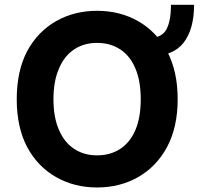

<svg xmlns="http://www.w3.org/2000/svg" viewBox="-20 -783 853 812"><path d="M703.1 -762.7Q727.5 -762.7 800.8 -762.7Q800.8 -659.2 755.9 -601.6Q710.9 -544.9 613.3 -544.9Q613.3 -570.3 613.3 -623Q665 -623 684.6 -660.2Q703.1 -696.3 703.1 -762.7ZM731.4 -363.3Q731.4 -245.1 686.5 -161.1Q641.6 -78.1 564.5 -34.2Q487.3 9.8 390.6 9.8Q293.9 9.8 216.8 -34.2Q139.6 -78.1 94.7 -161.1Q50.8 -245.1 50.8 -363.3Q50.8 -482.4 94.7 -566.4Q139.6 -649.4 216.8 -693.4Q293.9 -737.3 390.6 -737.3Q487.3 -737.3 564.5 -693.4Q641.6 -649.4 686.5 -566.4Q731.4 -482.4 731.4 -363.3ZM575.2 -363.3Q575.2 -440.4 552.7 -493.2Q530.3 -546.9 488.3 -574.2Q446.3 -601.6 390.6 -601.6Q335 -601.6 293.9 -574.2Q252 -546.9 229.5 -493.2Q206.1 -440.4 206.1 -363.3Q206.1 -286.1 229.5 -233.4Q252 -180.7 293.9 -153.3Q335 -126 390.6 -126Q446.3 -126 488.3 -153.3Q530.3 -180.7 552.7 -233.4Q575.2 -286.1 575.2 -363.3Z"/></svg>

Font: DeepSea
Style: Bold
Weight: 700
Designer: Stem
Version: Version 3.019;git-0a5106e0b